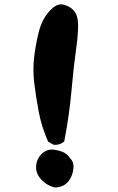

<svg xmlns="http://www.w3.org/2000/svg" viewBox="-20 -806 540 875"><path d="M144.5 -43.5Q144.5 -79.6 170.4 -105Q189.5 -124.5 216.3 -124.5Q223.6 -124.5 231.4 -123Q267.1 -116.7 281.2 -104.5Q294.9 -93.3 306.6 -76.2Q314.9 -64.5 314.9 -46.9Q314.9 -36.1 312 -22.9Q299.8 27.8 261.7 42.5Q248 47.9 231 48.8Q197.3 41.5 170.9 15.1Q144.5 -11.2 144.5 -43.5ZM136.2 -426.3Q132.3 -459.5 132.3 -488.5Q132.3 -517.6 135.3 -543Q141.6 -597.2 155.3 -654.8Q171.4 -722.2 211.4 -761.7Q235.8 -786.1 258.3 -786.1Q269.5 -786.1 284.7 -779.8Q302.7 -772.5 315.9 -758.3Q335 -737.3 335.9 -693.8Q335.9 -690.4 335.9 -683.1Q335.9 -675.8 335 -660.2Q333.5 -627.4 326.2 -577.1Q315.4 -502 305.7 -391.6Q295.9 -281.2 272.9 -162.1L271 -160.2Q254.9 -146 232.4 -146Q229 -146 224.1 -146.5L199.2 -160.6Q169.4 -228 156.5 -296.6Q143.6 -365.2 136.2 -426.3Z"/></svg>

Font: Bakudai
Style: Bold
Weight: 700
Version: Version 1.48